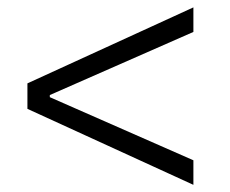

<svg xmlns="http://www.w3.org/2000/svg" viewBox="-20 -608 626 523"><path d="M506.8 -104.5 54.7 -311.5V-380.9L506.8 -587.9V-521L115.7 -349.1V-343.3L506.8 -171.4Z"/></svg>

Font: Caskaydia Cove Light
Style: Regular
Weight: 300
Monospace: yes
Designer: Aaron Bell
Foundry: Saja Typeworks
Version: Version 4.300; ttfautohint (v1.8.3)